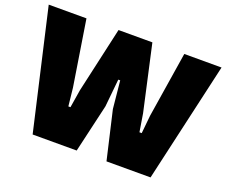

<svg xmlns="http://www.w3.org/2000/svg" viewBox="-120 -927 1315 1114"><g transform="rotate(20 537.5 -370.0)"><path d="M4 -740H237L301 -335L313 -224H326L344 -335L435 -740H644L734 -335L752 -224H766L777 -335L841 -740H1071L902 0H630L561 -298L544 -469H532L515 -298L446 0H174Z"/></g></svg>

Font: Encode Sans Narrow
Style: Black
Weight: 900
Designer: Pablo Impallari, Andres Torresi
Foundry: Pablo Impallari, Andres Torresi
Version: Version 1.000; ttfautohint (v1.00) -l 8 -r 50 -G 200 -x 14 -